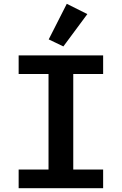

<svg xmlns="http://www.w3.org/2000/svg" viewBox="-20 -989 640 1009"><path d="M522 0V-98H365V-600H522V-698H78V-600H235V-98H78V0ZM439 -915 331 -969 236 -782 313 -745Z"/></svg>

Font: IBM Mono SemiBold
Style: Regular
Weight: 600
Monospace: yes
Designer: Mike Abbink, Paul van der Laan, Pieter van Rosmalen
Foundry: Bold Monday
Version: Version 2.3